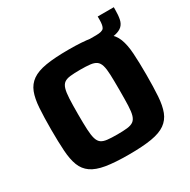

<svg xmlns="http://www.w3.org/2000/svg" viewBox="-173 -943 1107 1116"><g transform="rotate(-30 380.5 -385.0)"><path d="M471 -629V-688H561Q603 -688 613.5 -702.5Q624 -717 624 -757V-778H732V-763Q732 -724 726.5 -698Q721 -672 704.5 -657Q688 -642 658 -635.5Q628 -629 580 -629ZM381 8Q287 8 227.5 -2Q168 -12 134 -36Q100 -60 84.5 -100Q69 -140 65 -200.5Q61 -261 61 -344Q61 -427 65 -487.5Q69 -548 84.5 -588Q100 -628 134 -652Q168 -676 227.5 -686Q287 -696 381 -696Q474 -696 533.5 -686Q593 -676 627 -652Q661 -628 676.5 -588Q692 -548 696 -487.5Q700 -427 700 -344Q700 -261 696 -200.5Q692 -140 676.5 -100Q661 -60 627 -36Q593 -12 533.5 -2Q474 8 381 8ZM381 -127Q421 -127 447 -130Q473 -133 488 -143.5Q503 -154 510 -177Q517 -200 518.5 -240.5Q520 -281 520 -344Q520 -407 518.5 -447.5Q517 -488 510 -511Q503 -534 488 -544.5Q473 -555 447 -558Q421 -561 381 -561Q340 -561 314 -558Q288 -555 273.5 -544.5Q259 -534 252 -511Q245 -488 243 -447.5Q241 -407 241 -344Q241 -281 243 -240.5Q245 -200 252 -177Q259 -154 273.5 -143.5Q288 -133 314 -130Q340 -127 381 -127Z"/></g></svg>

Font: Saira SemiExpanded
Style: Bold
Weight: 700
Width: 6
Designer: Hector Gatti with collaboration of the Omnibus-Type team
Foundry: Omnibus-Type
Version: Version 1.101